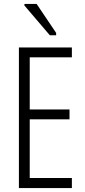

<svg xmlns="http://www.w3.org/2000/svg" viewBox="-20 -955 432 975"><path d="M76 0V-714H345V-664H131V-399H333V-349H131V-51H345V0ZM233 -776 104 -927V-935H166L265 -788V-776Z"/></svg>

Font: Noto Sans ExtraCondensed Light
Style: Regular
Weight: 300
Width: 2
Designer: Monotype Design Team
Foundry: Monotype Imaging Inc.
Version: Version 2.013; ttfautohint (v1.8.4.7-5d5b)